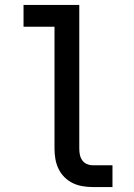

<svg xmlns="http://www.w3.org/2000/svg" viewBox="-20 -755 540 775"><path d="M354 0Q334 0 313 -3.5Q292 -7 273.5 -16Q255 -25 240 -40Q225 -55 216 -74Q207 -93 203.5 -113.5Q200 -134 200 -155V-647H75V-735H300V-155Q300 -142 302.5 -130Q305 -118 312 -108Q319 -98 330.5 -93Q342 -88 354 -88H434V0Z"/></svg>

Font: Iosevka Slab Semibold
Style: Regular
Weight: 600
Monospace: yes
Designer: Belleve Invis
Foundry: Belleve Invis
Version: Version 11.1.1; ttfautohint (v1.8.3)